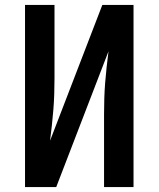

<svg xmlns="http://www.w3.org/2000/svg" viewBox="-20 -755 640 775"><path d="M81 0V-735H200V-441Q200 -409 199 -377Q198 -345 195.5 -313.5Q193 -282 189.5 -250Q186 -218 182 -187L393 -735H519V0H400V-294Q400 -326 401 -358Q402 -390 404.5 -421.5Q407 -453 410.5 -485Q414 -517 418 -548L207 0Z"/></svg>

Font: Iosevka Extended
Style: Bold
Weight: 700
Width: 7
Monospace: yes
Designer: Belleve Invis
Foundry: Belleve Invis
Version: Version 32.5.0; ttfautohint (v1.8.4)